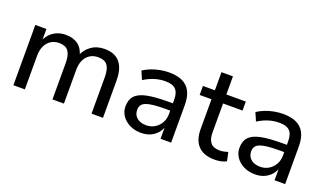

<svg xmlns="http://www.w3.org/2000/svg" viewBox="-65 -1045 2487 1464"><g transform="rotate(20 1178.5 -313.5)"><path d="M78 0V-489H168V-383H160Q172 -419 195.5 -444.5Q219 -470 251.5 -484Q284 -498 324 -498Q386 -498 425 -468Q464 -438 477 -380H466Q485 -433 530.5 -465.5Q576 -498 639 -498Q694 -498 730.5 -476.5Q767 -455 786 -411.5Q805 -368 805 -302V0H712V-297Q712 -361 689.5 -391.5Q667 -422 614 -422Q575 -422 546.5 -403.5Q518 -385 503 -352Q488 -319 488 -274V0H395V-297Q395 -361 372 -391.5Q349 -422 298 -422Q259 -422 230.5 -403.5Q202 -385 186.5 -351.5Q171 -318 171 -275V0Z M1115 9Q1064 9 1023.5 -11Q983 -31 959.5 -65Q936 -99 936 -141Q936 -196 965 -227.5Q994 -259 1058 -272.5Q1122 -286 1230 -286H1282V-227H1232Q1175 -227 1136 -223Q1097 -219 1073.5 -210Q1050 -201 1039.5 -185.5Q1029 -170 1029 -146Q1029 -107 1057 -83Q1085 -59 1133 -59Q1172 -59 1202.5 -78Q1233 -97 1250.5 -128.5Q1268 -160 1268 -200V-314Q1268 -373 1242 -399Q1216 -425 1158 -425Q1115 -425 1073 -412.5Q1031 -400 986 -372L957 -439Q984 -457 1018 -470.5Q1052 -484 1089.5 -491Q1127 -498 1162 -498Q1227 -498 1270.5 -477.5Q1314 -457 1336 -414.5Q1358 -372 1358 -305V0H1272V-110H1279Q1269 -74 1246.5 -47.5Q1224 -21 1191 -6Q1158 9 1115 9Z M1714 9Q1624 9 1579 -38Q1534 -85 1534 -173V-416H1438V-489H1535V-636H1628V-489H1786V-416H1628V-180Q1628 -125 1651.5 -97.5Q1675 -70 1727 -70Q1744 -70 1760.5 -74Q1777 -78 1792 -82L1807 -12Q1791 -2 1765 3.5Q1739 9 1714 9Z M2040 9Q1989 9 1948.5 -11Q1908 -31 1884.5 -65Q1861 -99 1861 -141Q1861 -196 1890 -227.5Q1919 -259 1983 -272.5Q2047 -286 2155 -286H2207V-227H2157Q2100 -227 2061 -223Q2022 -219 1998.5 -210Q1975 -201 1964.5 -185.5Q1954 -170 1954 -146Q1954 -107 1982 -83Q2010 -59 2058 -59Q2097 -59 2127.5 -78Q2158 -97 2175.5 -128.5Q2193 -160 2193 -200V-314Q2193 -373 2167 -399Q2141 -425 2083 -425Q2040 -425 1998 -412.5Q1956 -400 1911 -372L1882 -439Q1909 -457 1943 -470.5Q1977 -484 2014.5 -491Q2052 -498 2087 -498Q2152 -498 2195.5 -477.5Q2239 -457 2261 -414.5Q2283 -372 2283 -305V0H2197V-110H2204Q2194 -74 2171.5 -47.5Q2149 -21 2116 -6Q2083 9 2040 9Z"/></g></svg>

Font: Nunito Sans 12pt ExtraLight 11pt Medium
Style: Regular
Weight: 500
Version: Version 3.101;gftools[0.9.27]